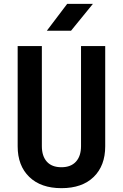

<svg xmlns="http://www.w3.org/2000/svg" viewBox="-20 -970 640 1000"><path d="M300 10Q193 10 132.5 -48.5Q72 -107 72 -208V-730H198V-209Q198 -157 224 -128Q250 -99 300 -99Q349 -99 375.5 -128Q402 -157 402 -209V-730H528V-208Q528 -107 468 -48.5Q408 10 300 10ZM224 -810 330 -950H464L350 -810Z"/></svg>

Font: NKDuy Mono
Style: Bold
Weight: 700
Monospace: yes
Designer: NKDuy
Foundry: NKDuy
Version: Version 2.251; ttfautohint (v1.8.4.7-5d5b)